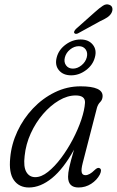

<svg xmlns="http://www.w3.org/2000/svg" viewBox="-20 -844 531 873"><path d="M356 -102.5Q348.5 -73.5 351.5 -60.5Q354.5 -47.5 368.5 -47.5Q387 -47.5 410.5 -71Q424 -84 432.5 -79.5Q445 -74 434 -50.5Q420.5 -25 394.5 -8.2Q368.5 8.5 337 8.5Q289.5 8.5 289.5 -40.5Q289.5 -57 294.8 -82Q300 -107 316.5 -163.5Q269 -77 216.5 -34.2Q164 8.5 111.5 8.5Q67 8.5 43.2 -24.8Q19.5 -58 26.5 -127Q32 -188.5 59 -246.5Q86 -304.5 129.8 -350.8Q173.5 -397 229 -424.2Q284.5 -451.5 346 -451.5Q448.5 -451.5 446.5 -406Q446 -390.5 435.8 -380.2Q425.5 -370 421 -354.5ZM92 -135Q86 -85.5 99.8 -62Q113.5 -38.5 140.5 -38.5Q168 -38.5 198.2 -62.5Q228.5 -86.5 257.8 -125.5Q287 -164.5 311 -210.2Q335 -256 349.8 -300Q364.5 -344 366.5 -377Q368 -410 324 -410Q286.5 -410 248 -387.2Q209.5 -364.5 176 -325.8Q142.5 -287 120 -237.8Q97.5 -188.5 92 -135ZM411.5 -789Q432.5 -808 448 -818Q463.5 -828 477.5 -822Q488.5 -818 490.8 -807.2Q493 -796.5 486.5 -784.5Q480 -773 467 -764.5Q454 -756 436 -748L334 -692Q322 -687 317.5 -694.5Q315.5 -698.5 318.8 -703.8Q322 -709 326 -713ZM303.5 -501.5Q267 -501.5 247.8 -524.8Q228.5 -548 238 -583.5Q247 -618 278.5 -641.2Q310 -664.5 346.5 -664.5Q382.5 -664.5 401.8 -641Q421 -617.5 411.5 -583.5Q402.5 -548.5 371 -525Q339.5 -501.5 303.5 -501.5ZM338.5 -634Q317.5 -634 299 -619.2Q280.5 -604.5 275 -583Q269.5 -562 280.2 -547Q291 -532 311.5 -532Q332 -532 350.5 -547Q369 -562 374.5 -583Q380 -604.5 369.5 -619.2Q359 -634 338.5 -634Z"/></svg>

Font: Fraunces 72pt SuperSoft Light
Style: Italic
Weight: 300
Italic angle: -16°
Version: Version 1.000;[b76b70a41]